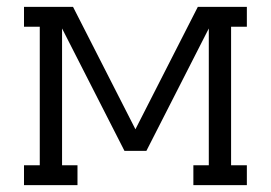

<svg xmlns="http://www.w3.org/2000/svg" viewBox="-20 -540 790 560"><path d="M50 0V-58H96V-462H50V-520H193L375 -163L557 -520H700V-462H654V-58H700V0H544V-58H589V-457L407 -100H343L161 -457V-58H206V0Z"/></svg>

Font: Iosevka Etoile Light
Style: Regular
Weight: 300
Designer: Belleve Invis
Foundry: Belleve Invis
Version: Version 25.0.1; ttfautohint (v1.8.4)